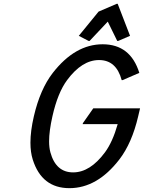

<svg xmlns="http://www.w3.org/2000/svg" viewBox="-20 -980 757 1010"><path d="M716.8 -410.2 707 -368.7Q674.3 -227.5 607.4 -140.6Q491.2 9.8 345.2 9.8Q199.7 9.8 152.3 -140.6Q140.1 -179.2 140.1 -229.5Q140.1 -291 158.2 -368.7Q191.4 -511.2 257.8 -596.7Q375 -747.1 520 -747.1Q666 -747.1 712.9 -596.7L625 -558.6H620.1Q591.8 -664.1 501 -664.1Q411.1 -664.1 333 -558.6Q283.7 -492.2 255.9 -368.7Q238.3 -291 238.3 -236.8Q238.3 -203.6 245.1 -178.7Q273.9 -73.2 364.7 -73.2Q454.1 -73.2 532.2 -178.7Q572.3 -232.9 599.1 -327.1H415L416 -332L470.7 -410.2ZM394.5 -791.5 498.5 -918.9 594.2 -960H599.1L664.1 -791.5L601.6 -764.6H596.7L546.9 -866.2L451.2 -764.6H446.3Z"/></svg>

Font: Nova Script
Style: Regular
Weight: 400
Italic angle: -13°
Version: Version 2.001